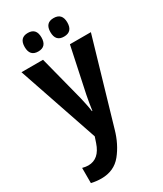

<svg xmlns="http://www.w3.org/2000/svg" viewBox="-238 -818 976 1150"><g transform="rotate(-30 250.0 -243.0)"><path d="M218 -667Q218 -731 160 -731Q102 -731 102 -667Q102 -603 160 -603Q218 -603 218 -667ZM397 -667Q397 -731 338 -731Q280 -731 280 -667Q280 -603 338 -603Q397 -603 397 -667ZM322 30 490 -546H345L279 -235Q275 -213 270 -185.5Q265 -158 262 -133H259Q255 -162 249.5 -187.5Q244 -213 239 -235L159 -546H10L198 6L185 45Q154 138 78 138Q61 138 38 132V237Q73 245 107 245Q195 245 246 182Q297 119 322 30Z"/></g></svg>

Font: Noto Sans Mono UI Condensed
Style: Bold
Weight: 700
Width: 3
Designer: Monotype Design team
Foundry: Monotype Imaging Inc.
Version: 1.000